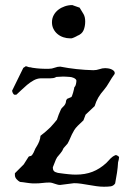

<svg xmlns="http://www.w3.org/2000/svg" viewBox="-20 -709 503 736"><path d="M210.4 0Q205.1 0 200 -1.5Q194.8 -2.9 189.9 -4.6Q185.1 -6.3 179.9 -7.8Q174.8 -9.3 168.9 -9.3Q156.2 -9.3 142.8 -7.6Q129.4 -5.9 114.7 -5.9Q107.9 -5.9 102.5 -6.1Q97.2 -6.3 92 -7.1Q86.9 -7.8 81.5 -8.5Q76.2 -9.3 69.3 -10.3L56.6 -11.7Q49.8 -15.1 43.5 -22.2Q37.1 -29.3 37.1 -38.1V-44.9L70.8 -78.6L87.9 -105.5Q89.8 -108.9 91.6 -109.6Q93.3 -110.4 94.7 -110.4Q96.2 -110.4 98.1 -111.1Q100.1 -111.8 103 -114.7Q108.9 -123 112.1 -131.6Q115.2 -140.1 120.1 -147Q126.5 -157.2 130.4 -167.2Q134.3 -177.2 135.3 -188.5Q146.5 -197.3 156 -205.3Q165.5 -213.4 173.3 -221.2Q180.7 -229 186.8 -236.3Q192.9 -243.7 198.2 -250Q204.6 -270.5 212.9 -288.1Q214.8 -293.5 220.7 -298.6Q226.6 -303.7 229.5 -309.1Q232.9 -314.9 232.9 -320.1Q232.9 -325.2 237.3 -330.1L253.4 -336.9Q254.9 -337.9 256.6 -343Q258.3 -348.1 260.3 -354.2Q262.2 -360.4 263.4 -366.5Q264.6 -372.6 265.1 -375Q269.5 -378.4 271.2 -386.7Q272.9 -395 272.9 -399.4Q272.9 -402.8 270 -405.5Q267.1 -408.2 262.9 -410.2Q258.8 -412.1 254.6 -413.1Q250.5 -414.1 247.6 -414.1Q240.7 -414.6 234.1 -415Q227.5 -415.5 222.2 -415.5L195.8 -414.1Q190.4 -410.6 184.3 -409.7Q178.2 -408.7 171.4 -408.7H135.3Q122.1 -408.2 108.9 -400.9Q95.7 -393.6 83.7 -383.5Q71.8 -373.5 61.3 -363.3Q50.8 -353 43 -346.2L37.1 -345.7Q32.7 -345.7 29.8 -351.1Q26.9 -356.4 26.4 -361.3L69.3 -448.7Q69.8 -449.7 72.5 -450.9Q75.2 -452.1 77.6 -454.6H82Q87.4 -452.6 89.6 -451.9Q91.8 -451.2 93.5 -451.2Q95.2 -451.2 97.4 -450.9Q99.6 -450.7 104.5 -449.2Q113.8 -447.8 121.6 -447Q129.4 -446.3 136.7 -445.8Q144 -445.3 151.4 -445.3Q158.7 -445.3 167 -445.3Q179.2 -445.3 189.7 -449.5Q200.2 -453.6 210.9 -453.6Q273.4 -441.4 337.9 -439.9Q350.1 -439.9 361.1 -443.8Q372.1 -447.8 383.3 -447.8Q387.2 -447.8 393.3 -447Q399.4 -446.3 405.3 -444.1Q411.1 -441.9 415.5 -438Q419.9 -434.1 419.9 -428.2L418.9 -424.8Q408.2 -410.6 398.7 -393.8Q389.2 -377 378.4 -364.3Q365.7 -350.1 356.9 -335.2Q348.1 -320.3 342.8 -302.2L308.1 -269.5L299.8 -247.6L277.8 -226.6Q269.5 -218.3 264.4 -210Q259.3 -201.7 255.4 -193.4Q251.5 -185.1 247.8 -176.3Q244.1 -167.5 238.8 -158.2L223.6 -141.1Q219.2 -129.9 211.9 -121.6Q204.6 -113.3 199.2 -106.4Q193.8 -97.7 190.7 -88.4Q187.5 -79.1 183.1 -69.3Q182.6 -68.4 182.6 -67.9V-65.9Q182.6 -53.7 191.9 -49.6Q201.2 -45.4 211.9 -44.9Q218.3 -43.9 226.1 -43Q233.9 -42 241.7 -41.3Q249.5 -40.5 257.1 -40Q264.6 -39.6 271 -39.6Q306.2 -39.6 334.5 -50.5Q362.8 -61.5 387.7 -84.5Q393.6 -90.3 397.2 -94.5Q400.9 -98.6 404.3 -102.1Q407.7 -105.5 412.1 -108.6Q416.5 -111.8 423.8 -114.7Q426.3 -114.7 431.2 -111.8Q436 -108.9 436.5 -106.4Q436.5 -102.5 435.1 -96.7Q433.6 -90.8 432.6 -86.9Q431.6 -67.4 428.5 -46.9Q425.3 -26.4 421.4 -5.9Q415 3.9 403.8 5.4Q392.6 6.8 378.4 6.8Q363.8 6.8 349.1 4.6Q334.5 2.4 320.3 0Q306.2 -2.4 292 -4.6Q277.8 -6.8 263.7 -6.8ZM179.2 -623.5Q179.2 -638.7 186 -651.1Q192.9 -663.6 203.9 -671.9Q214.8 -680.2 228.5 -684.8Q242.2 -689.5 256.3 -689.5H257.3Q258.8 -689 262.7 -687.5Q266.6 -686 271 -684.6Q275.4 -683.1 279.5 -681.6Q283.7 -680.2 285.2 -679.7Q294.4 -665.5 300.5 -654.5Q306.6 -643.6 306.6 -626.5Q306.6 -607.9 300.3 -593Q293.9 -578.1 275.4 -571.3Q275.4 -570.8 274.9 -570.8Q273.4 -569.8 270.3 -568.4Q267.1 -566.9 263.9 -565.4Q260.7 -564 257.8 -563Q254.9 -562 253.9 -562H249Q235.4 -562 222.9 -566.2Q210.4 -570.3 200.7 -578.4Q190.9 -586.4 185.1 -597.9Q179.2 -609.4 179.2 -623.5Z"/></svg>

Font: IM FELL English
Style: Regular
Weight: 400
Designer: Igino Marini
Foundry: Igino Marini
Version: 3.00